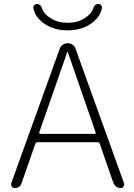

<svg xmlns="http://www.w3.org/2000/svg" viewBox="-20 -948 676 968"><path d="M178 -281Q177 -278 179 -275.5Q181 -273 184 -273H457Q464 -273 462 -281L322 -685Q322 -686 320 -686Q319 -686 319 -685ZM54 0Q44 0 39 -8Q34 -16 37 -25L281 -702Q286 -715 296.5 -722.5Q307 -730 321 -730Q335 -730 346 -722.5Q357 -715 361 -702L605 -25Q608 -16 603 -8Q598 0 588 0Q576 0 566 -7Q556 -14 552 -25L483 -223Q480 -231 471 -231H169Q161 -231 158 -223L89 -25Q81 0 54 0ZM475 -928Q484 -928 489.5 -922Q495 -916 494 -908Q485 -860 437 -827.5Q389 -795 321 -795Q253 -795 205 -827.5Q157 -860 148 -908Q147 -916 153 -922Q159 -928 167 -928Q184 -928 191 -908Q201 -877 237 -855Q273 -833 321 -833Q369 -833 405 -855Q441 -877 451 -908Q458 -928 475 -928Z"/></svg>

Font: Rounded Mplus 1c Light
Style: Regular
Weight: 300
Version: Version 1.059.20150529